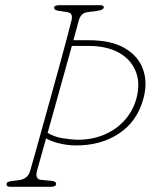

<svg xmlns="http://www.w3.org/2000/svg" viewBox="-20 -720 581 740"><path d="M122.5 -61.5Q118 -44 122.8 -36Q127.5 -28 137 -27L178.5 -23Q197 -21 196 -11Q196 -5 190 -2.5Q184 0 177 0H20Q5 0 5 -9.5Q5 -20 24 -22L52 -25.5Q87.5 -30 96 -61Q99.5 -72 110.8 -112.5Q122 -153 138.5 -211.8Q155 -270.5 173.2 -336.5Q191.5 -402.5 208.5 -464.5Q225.5 -526.5 238.2 -574.2Q251 -622 256 -643Q258.5 -654.5 255.5 -663Q252.5 -671.5 237.5 -673.5L207.5 -678Q188.5 -680.5 188.5 -690.5Q189 -700 209.5 -700H366Q380 -700 380 -692.5Q380 -682 357 -678.5L319 -673.5Q303.5 -671.5 295.8 -663.5Q288 -655.5 284 -642.5Q281 -631 275.5 -611Q270 -591 263 -565H322.5Q408 -565 460.2 -534.8Q512.5 -504.5 531 -453.8Q549.5 -403 533 -341Q509.5 -252 438 -205Q366.5 -158 268.5 -159.5Q241 -160 211 -166.8Q181 -173.5 157.5 -186.5Q144 -138 134.5 -104.2Q125 -70.5 122.5 -61.5ZM275 -181.5Q332.5 -180.5 380.5 -200.5Q428.5 -220.5 461.2 -257.5Q494 -294.5 506.5 -343.5Q521 -400.5 503 -445.5Q485 -490.5 438.5 -516.8Q392 -543 320.5 -543H257Q243.5 -495.5 227.5 -437.2Q211.5 -379 194.8 -319.5Q178 -260 163.5 -208Q189.5 -192 222.8 -187Q256 -182 275 -181.5Z"/></svg>

Font: Fraunces 144pt S100 Thin
Style: Italic
Weight: 100
Italic angle: -16°
Version: Version 1.000; ttfautohint (v1.8.3)